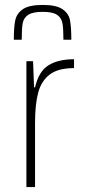

<svg xmlns="http://www.w3.org/2000/svg" viewBox="-20 -758 345 778"><path d="M87 -510H114L118 -404H122Q137 -469 176.5 -493.5Q216 -518 280 -518V-482Q216 -482 182 -456.5Q148 -431 135 -383.5Q122 -336 122 -259V0H87ZM269 -597H237Q237 -642 233 -664Q229 -686 211 -698Q193 -710 153 -710Q113 -710 94.5 -698Q76 -686 72 -664Q68 -642 68 -597H36Q36 -649 42 -676.5Q48 -704 73 -721Q98 -738 153 -738Q208 -738 233 -721Q258 -704 263.5 -676.5Q269 -649 269 -597Z"/></svg>

Font: Saira Semi Condensed Thin
Style: Regular
Weight: 100
Width: 4
Designer: Hector Gatti with collaboration of the Omnibus-Type team
Foundry: Omnibus-Type
Version: Version 1.001; ttfautohint (v1.8)